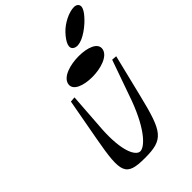

<svg xmlns="http://www.w3.org/2000/svg" viewBox="-399 -1627 1780 1780"><g transform="rotate(-45 491.0 -737.0)"><path d="M290 -865 214 -449C145 -68 160 -9 405 -9C650 -9 689 -68 782 -449L884 -865L835 -869L695 -473C587 -181 468 -77 414 -84C359 -91 298 -207 313 -473L341 -869ZM591 -885C703 -885 825 -923 841 -999C857 -1076 751 -1112 639 -1112C527 -1112 404 -1076 388 -999C372 -922 479 -885 591 -885ZM662 -1197C714 -1167 808 -1214 893 -1291C952 -1347 1007 -1414 970 -1451C959 -1461 945 -1465 929 -1465C862 -1465 765 -1416 709 -1356C648 -1291 614 -1225 662 -1197Z"/></g></svg>

Font: Venom Sans
Style: BdObl
Weight: 700
Version: Version 1.001